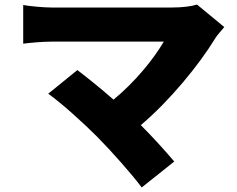

<svg xmlns="http://www.w3.org/2000/svg" viewBox="-20 -747 1040 844"><path d="M407 -146C473 -79 559 18 603 77L746 -37C707 -83 653 -143 599 -197C727 -305 856 -463 927 -580C936 -594 950 -609 966 -628L846 -727C821 -719 781 -714 736 -714C625 -714 275 -714 205 -714C171 -714 108 -720 82 -725V-555C104 -558 164 -564 205 -564C292 -564 613 -564 700 -564C655 -487 574 -387 479 -309C420 -361 362 -407 320 -439L192 -335C255 -290 349 -204 407 -146Z"/></svg>

Font: Noto Sans TC Black
Style: Regular
Weight: 900
Designer: Ryoko NISHIZUKA 西塚涼子 (kana, bopomofo & ideographs); Paul D. Hunt (Latin, Greek & Cyrillic); Sandoll Communications 산돌커뮤니
Foundry: Adobe
Version: Version 2.004;hotconv 1.0.118;makeotfexe 2.5.65603